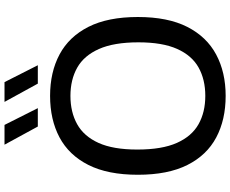

<svg xmlns="http://www.w3.org/2000/svg" viewBox="-103 -883 996 830"><g transform="rotate(-90 395.0 -468.0)"><path d="M395.5 9.5Q292.5 9.5 215.8 -31.2Q139 -72 96.8 -156Q54.5 -240 54.5 -370Q54.5 -500 97 -584Q139.5 -668 216.2 -708.8Q293 -749.5 395.5 -749.5Q498 -749.5 574.8 -708.5Q651.5 -667.5 694 -583.5Q736.5 -499.5 736.5 -370Q736.5 -240.5 693.8 -156.5Q651 -72.5 574.2 -31.5Q497.5 9.5 395.5 9.5ZM395.5 -78.5Q466 -78.5 518 -107.5Q570 -136.5 598.5 -200.2Q627 -264 627 -367.5Q627 -473.5 598.2 -538.2Q569.5 -603 517.5 -632.2Q465.5 -661.5 395.5 -661.5Q325.5 -661.5 273.2 -632.5Q221 -603.5 192.2 -540Q163.5 -476.5 163.5 -372.5Q163.5 -266 192.2 -201.5Q221 -137 273 -107.8Q325 -78.5 395.5 -78.5ZM448.5 -802.5 369.5 -946.5H455L528 -802.5ZM263 -802.5 184.5 -946.5H270L342.5 -802.5Z"/></g></svg>

Font: Encode Sans Semi Expanded Medium
Style: Regular
Weight: 500
Width: 6
Designer: Multiple Designers
Foundry: Impallari Type
Version: Version 3.000; ttfautohint (v1.8.3) -l 8 -r 50 -G 200 -x 14 